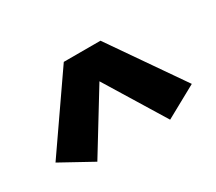

<svg xmlns="http://www.w3.org/2000/svg" viewBox="-71 -877 641 571"><g transform="rotate(-30 250.0 -591.5)"><path d="M125 -438 16 -498 187 -745H313L484 -498L375 -438L250 -642Z"/></g></svg>

Font: Iosevka Curly Extrabold
Style: Regular
Weight: 800
Monospace: yes
Designer: Belleve Invis
Foundry: Belleve Invis
Version: Version 22.1.2; ttfautohint (v1.8.4)